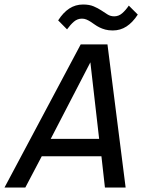

<svg xmlns="http://www.w3.org/2000/svg" viewBox="-65 -836 635 856"><path d="M495.1 0H402.8L387.2 -139.2H121.1L47.9 0H-44.9L294.9 -638.2H414.1ZM377 -216.8 337.9 -558.1 161.1 -216.8ZM194.3 -745.1Q216.8 -780.3 244.1 -798.1Q271.5 -815.9 305.2 -815.9Q333.5 -815.9 352.8 -807.6Q372.1 -799.3 386.7 -789.6Q401.4 -779.8 414.6 -771.5Q427.7 -763.2 444.3 -763.2Q463.9 -763.2 479.5 -776.6Q495.1 -790 509.3 -811L549.3 -771Q526.4 -735.8 499 -718Q471.7 -700.2 438 -700.2Q418.9 -700.2 404.5 -704.1Q390.1 -708 378.4 -713.9Q366.7 -719.7 357.2 -726.6Q347.7 -733.4 338.6 -739.3Q329.6 -745.1 320.3 -749Q311 -752.9 300.3 -752.9Q280.3 -752.9 264.6 -739.5Q249 -726.1 233.9 -705.1ZM-4.9 -638.2Z"/></svg>

Font: Code New Roman
Style: Italic
Weight: 400
Italic angle: -11°
Monospace: yes
Designer: Sam Radian
Foundry: Code New Roman
Version: Version 1.508 October 19, 2014